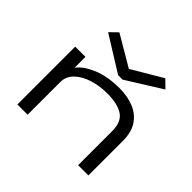

<svg xmlns="http://www.w3.org/2000/svg" viewBox="-162 -881 1073 1073"><g transform="rotate(45 375.0 -344.0)"><path d="M97 0V-457H178V-371Q206 -410 273.5 -439Q341 -468 438 -468Q501 -468 551 -447.5Q601 -427 629.5 -384Q658 -341 658 -272V0H577V-270Q577 -342 534 -370.5Q491 -399 408 -399Q347 -399 294.5 -382Q242 -365 210 -333.5Q178 -302 178 -258V0ZM215 -688 397 -581 578 -688 623 -644 415 -514H379L170 -644Z"/></g></svg>

Font: Inconsolata ExtraExpanded Thin
Style: Regular
Weight: 100
Width: 8
Monospace: yes
Designer: Raph Levien, Cyreal, Brenton Simpson
Foundry: Raph Levien, Cyreal, Google
Version: Version 3.100; ttfautohint (v1.8.4.7-5d5b)